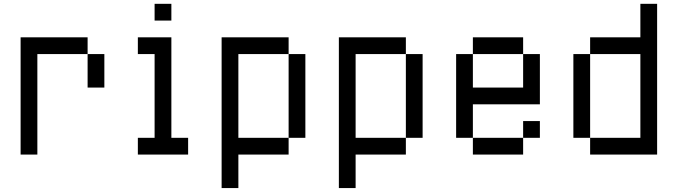

<svg xmlns="http://www.w3.org/2000/svg" viewBox="-20 -801 3512 995"><path d="M434 -347.2H520.8V-520.8H434ZM86.8 0V-607.6H434V-520.8H173.6V0Z M781.2 -520.8H694.4V-607.6H868.1V-86.8H954.9V0H694.4V-86.8H781.2ZM868.1 -781.2V-694.4H781.2V-781.2Z M1475.7 -86.8V0H1215.3V173.6H1128.5V-607.6H1475.7V-520.8H1215.3V-86.8ZM1475.7 -520.8H1562.5V-86.8H1475.7Z M2083.3 -86.8V0H1822.9V173.6H1736.1V-607.6H2083.3V-520.8H1822.9V-86.8ZM2083.3 -520.8H2170.1V-86.8H2083.3Z M2430.6 -520.8V-607.6H2691V-520.8ZM2430.6 0V-86.8H2691V0ZM2691 -520.8H2777.8V-260.4H2430.6V-86.8H2343.8V-520.8H2430.6V-347.2H2691ZM2777.8 -86.8H2691V-173.6H2777.8Z M3038.2 -520.8H2951.4V-86.8H3038.2ZM3298.6 -86.8V-520.8H3038.2V-607.6H3298.6V-781.2H3385.4V0H3038.2V-86.8Z"/></svg>

Font: 8-bit Operator+
Style: Regular
Weight: 400
Designer: GrandChaos9000
Foundry: Grand Chaos Productions
Version: Version 1.2.0 - April 24, 2014